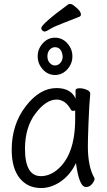

<svg xmlns="http://www.w3.org/2000/svg" viewBox="-20 -930 540 968"><path d="M205 -771Q198 -771 193 -776.5Q188 -782 188 -788Q188 -808 324 -908Q327 -910 335 -910Q343 -910 356 -899Q388 -875 388 -856Q388 -850 381 -846Q337 -828 293.5 -811.5Q250 -795 231.5 -783Q213 -771 205 -771ZM187 18Q119 18 79 -32Q39 -82 39 -175Q39 -302 109.5 -394Q180 -486 265 -486Q337 -486 361 -433V-475Q361 -485 382 -485Q399 -485 417 -477.5Q435 -470 435 -458Q430 -411 426 -306Q423 -225 423 -193Q423 -91 455 -34L457 -29Q457 -19 444.5 -3Q432 13 414 13Q398 13 387.5 -8.5Q377 -30 371 -60.5Q365 -91 363 -108Q335 -49 287 -15.5Q239 18 187 18ZM257 -552Q221 -552 195.5 -580.5Q170 -609 170 -646Q170 -683 195.5 -711.5Q221 -740 257 -740Q294 -740 319.5 -711.5Q345 -683 345 -646Q345 -609 319.5 -580.5Q294 -552 257 -552ZM186 -42Q228 -42 266 -72Q359 -147 359 -330V-374Q357 -371 347 -371Q341 -371 338 -376Q310 -428 265 -428Q212 -428 159 -358Q106 -288 106 -180Q106 -42 186 -42ZM257 -600Q273 -600 284.5 -613Q296 -626 296 -646Q291 -692 257 -692Q242 -692 230.5 -679.5Q219 -667 219 -646Q219 -626 230.5 -613Q242 -600 257 -600Z"/></svg>

Font: Moon Stars Kai T HW
Style: Regular
Weight: 400
Designer: GuiWonder
Version: Version 1.101